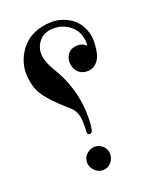

<svg xmlns="http://www.w3.org/2000/svg" viewBox="-129 -745 672 832"><g transform="rotate(-20 206.5 -329.0)"><path d="M322 -519Q326 -587 276 -620Q246 -640 207 -640Q164 -638 144 -614Q97 -561 148 -476Q182 -421 199.5 -364.5Q217 -308 219 -252Q220 -227 219 -206Q218 -185 214 -168Q211 -156 201 -156Q189 -156 190 -171Q191 -181 191 -191Q191 -201 191 -210Q191 -261 162 -287Q58 -376 42 -428Q11 -525 65 -601Q114 -667 210 -669Q252 -669 290 -647Q332 -623 349 -570Q357 -545 354 -510Q351 -473 344 -458Q325 -415 284 -415Q256 -415 239 -435Q224 -455 224 -476Q224 -499 237 -516Q250 -533 278 -535Q305 -536 322 -519ZM147 -44Q147 -66 163 -81Q181 -97 201 -97Q223 -97 239 -81Q254 -66 254 -44Q254 -23 239 -6Q224 11 201 11Q180 11 163 -6Q147 -22 147 -44Z"/></g></svg>

Font: Amiri
Style: Regular
Weight: 400
Designer: Khaled Hosny
Version: Version 0.114